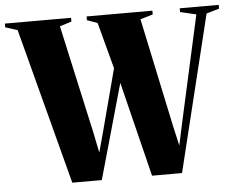

<svg xmlns="http://www.w3.org/2000/svg" viewBox="-80 -806 1074 868"><g transform="rotate(-5 457.0 -371.5)"><path d="M-27.5 -726V-743H273V-726L219.5 -709L327.5 -220.5L347 -125L373 -220.5L446.5 -499L390.5 -709L343.5 -726V-743H642V-726L585 -709L688.5 -220.5L710 -125L730.5 -220.5L838.5 -709L766 -726V-743H943V-726L885 -709L711.5 0H575.5L469 -430.5L347.5 0H213.5L27.5 -708.5Z"/></g></svg>

Font: Merriweather 144pt Black
Style: Regular
Weight: 900
Version: Version 2.100